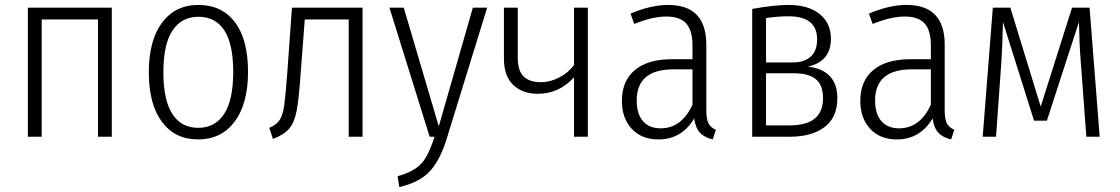

<svg xmlns="http://www.w3.org/2000/svg" viewBox="-20 -554 4538 778"><path d="M377 -475H149V0H93V-523H433V0H377Z M985 -263Q985 -134 931 -61.5Q877 11 783 11Q689 11 636 -60.5Q583 -132 583 -261Q583 -390 636.5 -462Q690 -534 784 -534Q879 -534 932 -464Q985 -394 985 -263ZM642 -261Q642 -148 678.5 -92Q715 -36 783 -36Q851 -36 888 -92Q925 -148 925 -263Q925 -376 889 -431Q853 -486 784 -486Q716 -486 679 -430.5Q642 -375 642 -261Z M1449 -523V0H1393V-475H1215L1198 -253Q1191 -152 1182 -105Q1173 -58 1152 -33Q1131 -8 1086 9L1071 -36Q1100 -48 1113 -67.5Q1126 -87 1131.5 -126Q1137 -165 1144 -258L1163 -523Z M1792 2Q1765 92 1723 138.5Q1681 185 1598 204L1591 160Q1638 147 1665 128Q1692 109 1708 80Q1724 51 1741 0H1721L1558 -523H1616L1758 -42L1896 -523H1954Z M2362 -523V0H2306V-241Q2246 -174 2159 -174Q2097 -174 2059.5 -210Q2022 -246 2022 -315V-523H2078V-320Q2078 -268 2101.5 -244.5Q2125 -221 2171 -221Q2210 -221 2247 -240.5Q2284 -260 2306 -291V-523Z M2881 -28 2868 11Q2834 3 2816 -16.5Q2798 -36 2793 -74Q2742 11 2648 11Q2580 11 2540 -32Q2500 -75 2500 -145Q2500 -227 2553 -270.5Q2606 -314 2702 -314H2786V-370Q2786 -430 2761 -458.5Q2736 -487 2680 -487Q2624 -487 2550 -457L2535 -499Q2618 -534 2687 -534Q2766 -534 2804 -493Q2842 -452 2842 -374V-107Q2842 -71 2851 -54Q2860 -37 2881 -28ZM2786 -130V-273H2709Q2560 -273 2560 -147Q2560 -92 2585.5 -63Q2611 -34 2657 -34Q2742 -34 2786 -130Z M3373 -156Q3373 -78 3321 -39Q3269 0 3181 0H3028V-518Q3120 -534 3174 -534Q3256 -534 3301.5 -497Q3347 -460 3347 -397Q3347 -305 3254 -284Q3311 -278 3342 -246Q3373 -214 3373 -156ZM3084 -481V-301H3193Q3239 -301 3265 -324.5Q3291 -348 3291 -395Q3291 -488 3175 -488Q3135 -488 3084 -481ZM3315 -156Q3315 -209 3286 -233Q3257 -257 3198 -257H3084V-46H3181Q3315 -46 3315 -156Z M3847 -28 3834 11Q3800 3 3782 -16.5Q3764 -36 3759 -74Q3708 11 3614 11Q3546 11 3506 -32Q3466 -75 3466 -145Q3466 -227 3519 -270.5Q3572 -314 3668 -314H3752V-370Q3752 -430 3727 -458.5Q3702 -487 3646 -487Q3590 -487 3516 -457L3501 -499Q3584 -534 3653 -534Q3732 -534 3770 -493Q3808 -452 3808 -374V-107Q3808 -71 3817 -54Q3826 -37 3847 -28ZM3752 -130V-273H3675Q3526 -273 3526 -147Q3526 -92 3551.5 -63Q3577 -34 3623 -34Q3708 -34 3752 -130Z M4436 0H4382L4359 -308Q4354 -368 4352 -465L4222 -65H4170L4044 -465Q4042 -366 4038 -309L4016 0H3962L4003 -523H4074L4197 -122L4324 -523H4395Z"/></svg>

Font: Fira Sans Condensed Light
Style: Regular
Weight: 300
Width: 3
Designer: bBox Type GmbH & Carrois Corporate GbR & Edenspiekermann AG
Foundry: bBox Type GmbH & Carrois Corporate GbR & Edenspiekermann AG
Version: Version 4.301